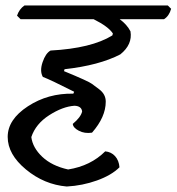

<svg xmlns="http://www.w3.org/2000/svg" viewBox="-20 -641 643 699"><path d="M365 -271Q365 -215 315 -158Q288 -154 267 -165Q246 -176 245 -190Q274 -214 279 -235Q277 -255 251 -256Q208 -253 159 -221.5Q110 -190 94 -142Q99 -103 134 -70Q169 -37 228 -24Q310 -37 363 -90Q385 -88 399 -72.5Q413 -57 415 -32Q386 -3 333 16Q280 35 223 38Q141 31 74.5 -24Q8 -79 8 -142.5Q8 -206 81.5 -254Q155 -302 247 -300L250 -307Q163 -351 136 -361Q124 -382 135 -414.5Q146 -447 164 -457Q313 -465 389 -512L391 -519Q375 -544 321 -571H55L42 -584Q50 -608 69 -621H591L603 -609Q596 -583 577 -571H416Q442 -552 455 -527Q463 -479 418 -443Q341 -403 215 -389L213 -382Q303 -345 315 -335.5Q327 -326 341 -316Q365 -298 365 -271Z"/></svg>

Font: Tillana Medium
Style: Regular
Weight: 500
Designer: Lipi Raval (Devanagari, Latin), Jonny Pinhorn (Latin)
Foundry: Indian Type Foundry
Version: Version 2.003;PS 1.0;hotconv 1.0.79;makeotf.lib2.5.61930; tt